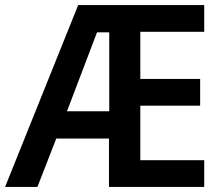

<svg xmlns="http://www.w3.org/2000/svg" viewBox="-21 -734 877 754"><path d="M781 0H407V-190H200L126 0H-1L286 -714H781V-609H530V-424H765V-319H530V-105H781ZM242 -297H408V-607H360Z"/></svg>

Font: Noto Sans Telugu SemiCondensed SemiBold
Style: Regular
Weight: 600
Width: 4
Designer: Jelle Bosma - Monotype Design Team
Foundry: Monotype Imaging Inc.
Version: Version 2.005; ttfautohint (v1.8.4.7-5d5b)